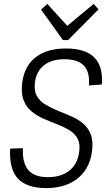

<svg xmlns="http://www.w3.org/2000/svg" viewBox="-20 -955 548 982"><path d="M218 7Q116 7 71 -42Q26 -91 32 -195L97 -197Q94 -121 125 -85Q156 -49 225 -49Q293 -49 335 -82.5Q377 -116 385 -178Q391 -220 376.5 -246.5Q362 -273 333.5 -290Q305 -307 271 -320Q237 -333 202.5 -348Q168 -363 140.5 -386Q113 -409 100 -444.5Q87 -480 94 -535Q106 -619 163.5 -663Q221 -707 317 -707Q417 -707 462.5 -661Q508 -615 501 -523L435 -518Q440 -586 409.5 -619Q379 -652 309 -652Q245 -652 206 -622Q167 -592 159 -536Q153 -492 168 -465Q183 -438 211 -421Q239 -404 273 -390Q307 -376 341.5 -361.5Q376 -347 403.5 -324.5Q431 -302 444.5 -267Q458 -232 450 -178Q442 -120 411.5 -78.5Q381 -37 331.5 -15Q282 7 218 7ZM484 -907 328 -750H302L190 -906L222 -935L334 -812H311L459 -935Z"/></svg>

Font: Pathway Extreme SemiCondensed ExtraLight
Style: Italic
Weight: 250
Width: 4
Italic angle: -8°
Version: Version 1.001;gftools[0.9.26]